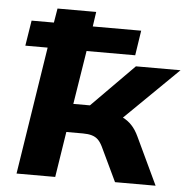

<svg xmlns="http://www.w3.org/2000/svg" viewBox="-51 -756 798 806"><g transform="rotate(5 348.0 -352.5)"><path d="M48 0 132 -538H38L55 -645H149L159 -705H322L313 -643H517L501 -538H296L260 -312H330L508 -492H696L441 -242L423 -286Q451 -283 472 -273Q493 -263 510 -245Q527 -227 540 -199L634 0H463L394 -145Q385 -163 374.5 -173Q364 -183 348.5 -187.5Q333 -192 311 -192H241L211 0Z"/></g></svg>

Font: Nunito Sans 10pt SemiExpanded ExtraBold
Style: Italic
Weight: 800
Width: 6
Italic angle: -9°
Designer: Vernon Adams
Foundry: Vernon Adams
Version: Version 3.101;gftools[0.9.27]